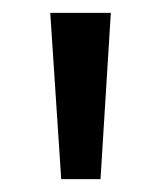

<svg xmlns="http://www.w3.org/2000/svg" viewBox="-20 -734 248 298"><path d="M152 -714H58L75 -456H136Z"/></svg>

Font: Noto Sans UI Condensed
Style: Regular
Weight: 400
Width: 3
Designer: Monotype Design Team
Foundry: Monotype Imaging Inc.
Version: Version 1.901